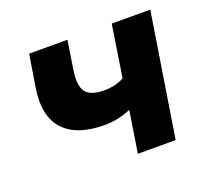

<svg xmlns="http://www.w3.org/2000/svg" viewBox="-92 -607 787 721"><g transform="rotate(-20 301.5 -246.5)"><path d="M344 0 370 -166Q343 -155 317.5 -149.5Q292 -144 266 -144Q153 -144 102 -200Q51 -256 68 -363L89 -493H242L224 -377Q218 -339 224 -314.5Q230 -290 250.5 -278.5Q271 -267 308 -267Q330 -267 349.5 -271.5Q369 -276 387 -286L419 -493H573L495 0Z"/></g></svg>

Font: Nunito Sans 11pt ExtraBold
Style: Italic
Weight: 800
Italic angle: -9°
Version: Version 3.101;gftools[0.9.27]